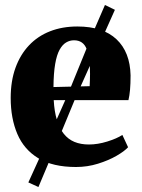

<svg xmlns="http://www.w3.org/2000/svg" viewBox="-20 -660 570 772"><path d="M285.5 11.5Q192.5 11.5 134.5 -23.5Q76.5 -58.5 49.8 -121.2Q23 -184 23 -266Q23 -334 42.2 -387.2Q61.5 -440.5 96.8 -477.8Q132 -515 181.2 -534.2Q230.5 -553.5 291 -553.5Q394 -553.5 448.5 -502Q503 -450.5 505 -357Q505 -323 502.8 -298.5Q500.5 -274 496.5 -257.5H196Q198.5 -211.5 208.8 -177.8Q219 -144 236.5 -122Q254 -100 279.2 -89.5Q304.5 -79 337.5 -79Q373 -79 411.5 -91Q450 -103 472 -117.5L495 -68Q480.5 -52 448.5 -33.5Q416.5 -15 374 -1.8Q331.5 11.5 285.5 11.5ZM195 -310 340.5 -313.5Q341 -326 341.5 -338Q342 -350 342 -363Q342 -427 328.5 -462.5Q315 -498 277.5 -498Q260.5 -498 245.8 -489.2Q231 -480.5 219.5 -459.8Q208 -439 201.8 -402.5Q195.5 -366 195 -310ZM134.5 92 94 73.5 146.5 -42 252.5 -280 356.5 -535 402 -640 442 -620.5 395.5 -516.5 284.5 -268.5 184 -25.5Z"/></svg>

Font: Merriweather 60pt Black
Style: Regular
Weight: 900
Version: Version 2.100